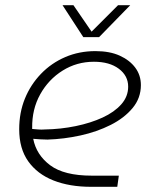

<svg xmlns="http://www.w3.org/2000/svg" viewBox="-20 -720 602 740"><path d="M331 0Q248 0 186 -24.5Q124 -49 89 -98Q54 -147 54 -222Q54 -286 76 -340Q98 -394 138 -435.5Q178 -477 231.5 -500Q285 -523 348 -523Q403 -523 441.5 -505.5Q480 -488 501.5 -459Q523 -430 523 -392Q523 -342 491 -303.5Q459 -265 406.5 -238.5Q354 -212 290.5 -198Q227 -184 163 -182Q149 -182 135 -183Q121 -184 108 -185Q120 -123 173.5 -83Q227 -43 334 -43H438L432 0ZM104 -223Q115 -222 127.5 -221Q140 -220 152 -221Q214 -222 272 -234Q330 -246 375.5 -267Q421 -288 447.5 -318Q474 -348 474 -386Q474 -428 438 -455Q402 -482 342 -482Q276 -482 221.5 -448Q167 -414 135 -356.5Q103 -299 104 -227Q104 -226 104 -225.5Q104 -225 104 -223ZM301 -577 221 -700H263L333 -598L435 -700H482L362 -577Z"/></svg>

Font: MuseoModerno Thin ExtraLight
Style: Italic
Weight: 250
Italic angle: -9°
Version: Version 1.003